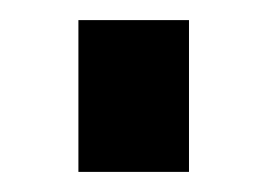

<svg xmlns="http://www.w3.org/2000/svg" viewBox="-20 -413 265 191"><path d="M58 -242V-393H168V-242Z"/></svg>

Font: YasnoRaleway
Style: Bold
Weight: 700
Designer: Matt McInerney, Pablo Impallari, Rodrigo Fuenzalida
Foundry: Matt McInerney, Pablo Impallari, Rodrigo Fuenzalida
Version: Version 4.026